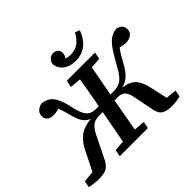

<svg xmlns="http://www.w3.org/2000/svg" viewBox="-218 -1136 1404 1404"><g transform="rotate(-45 484.5 -433.5)"><path d="M823 11Q767 11 740.5 -9Q714 -29 706 -82L677 -228Q669 -273 650 -294.5Q631 -316 589 -316H557L556 -308Q545 -246 534 -184Q523 -122 512 -60L597 -53L587 0H296L306 -53L388 -59L436 -316H398Q352 -316 328 -294Q304 -272 282 -228L208 -77Q186 -27 158 -8Q130 11 74 11Q49 11 22.5 8Q-4 5 -24 0L-14 -51L73 -59L146 -206Q178 -270 220 -302.5Q262 -335 340 -343Q309 -354 289.5 -380.5Q270 -407 256 -459Q247 -494 239.5 -519Q232 -544 224 -563Q211 -559 196 -556.5Q181 -554 167 -554Q132 -554 115.5 -570Q99 -586 99 -610Q99 -637 118 -655Q137 -673 166 -678Q201 -673 226.5 -656.5Q252 -640 270.5 -602Q289 -564 304 -493Q316 -439 332 -412Q348 -385 370.5 -376Q393 -367 422 -367H446Q457 -426 467.5 -485Q478 -544 488 -603L402 -610L412 -664H704L694 -610L611 -604L567 -367H593Q630 -367 655.5 -376.5Q681 -386 703.5 -413Q726 -440 753 -490Q790 -558 817.5 -597Q845 -636 872.5 -654.5Q900 -673 936 -678Q962 -673 977.5 -658Q993 -643 993 -617Q993 -589 972 -571.5Q951 -554 914 -554Q898 -554 884 -556.5Q870 -559 858 -563Q842 -543 827.5 -518.5Q813 -494 793 -458Q765 -406 735.5 -379.5Q706 -353 664 -342Q734 -332 765 -297.5Q796 -263 810 -197L841 -59L924 -51L914 0Q895 5 870.5 8Q846 11 823 11ZM561 -720Q502 -720 465 -749Q428 -778 425 -826Q431 -849 446.5 -863.5Q462 -878 487 -878Q507 -878 521.5 -865Q536 -852 536 -829Q536 -805 520 -786Q542 -778 566 -778Q616 -778 648.5 -802.5Q681 -827 705 -872L741 -858Q718 -793 673 -756.5Q628 -720 561 -720Z"/></g></svg>

Font: Source Serif 4 SmText Semibold
Style: Italic
Weight: 600
Italic angle: -12°
Designer: Frank Grießhammer
Foundry: Adobe
Version: Version 4.005;hotconv 1.1.0;makeotfexe 2.6.0